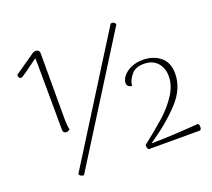

<svg xmlns="http://www.w3.org/2000/svg" viewBox="-121 -859 1134 1027"><g transform="rotate(-20 446.0 -345.0)"><path d="M163 -257 161 -629Q161 -654 160 -665L130 -643Q125 -639 92.5 -615.5Q60 -592 53 -592Q39 -592 39 -614L78 -641Q147 -689 160 -698Q168 -701 175 -701Q184 -701 190 -695.5Q196 -690 196 -679V-309Q196 -267 202 -244Q191 -236 182 -236Q173 -236 168 -241.5Q163 -247 163 -257ZM609 -702Q626 -702 629 -686L191 12H188Q171 12 164 -3L602 -701Q604 -702 609 -702ZM556 -27Q633 -87 682 -131Q731 -175 764.5 -226.5Q798 -278 798 -331Q798 -377 771 -407.5Q744 -438 694 -438Q646 -438 622 -408.5Q598 -379 596 -349Q582 -349 575 -356.5Q568 -364 568 -375Q568 -393 583.5 -413Q599 -433 628.5 -446.5Q658 -460 696 -460Q755 -460 795 -428Q835 -396 835 -332Q835 -247 765.5 -172Q696 -97 588 -24Q701 -25 857 -37Q864 -32 864 -18Q864 -3 855 0H564Q554 -7 556 -27Z"/></g></svg>

Font: Arima Madurai ExtraLight
Style: Regular
Weight: 275
Designer: Joana Correia and Natanael Gama
Foundry: NDISCOVER
Version: Version 1.019